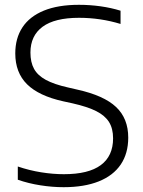

<svg xmlns="http://www.w3.org/2000/svg" viewBox="-20 -769 596 798"><path d="M54 -22V-77Q102.5 -60.5 151.5 -52.8Q200.5 -45 245.5 -45Q348 -45 399 -82.8Q450 -120.5 450 -194Q450 -235 433 -262Q416 -289 379.8 -307.2Q343.5 -325.5 281.5 -339.5L242.5 -348Q141 -370.5 92.2 -419Q43.5 -467.5 43.5 -547Q43.5 -610 73.2 -655.2Q103 -700.5 162.2 -724.8Q221.5 -749 308 -749Q353.5 -749 398 -742.8Q442.5 -736.5 481 -724.5V-669.5Q397 -695 308.5 -695Q207.5 -695 157 -657.8Q106.5 -620.5 106.5 -550.5Q106.5 -510 121.5 -482.8Q136.5 -455.5 170.5 -437Q204.5 -418.5 262.5 -405.5L301.5 -396.5Q412 -372 462.5 -324.2Q513 -276.5 513 -197Q513 -131.5 481.8 -85.2Q450.5 -39 390.2 -15Q330 9 244.5 9Q197.5 9 148 1.2Q98.5 -6.5 54 -22Z"/></svg>

Font: Encode Sans Semi Expanded Light
Style: Regular
Weight: 300
Width: 6
Designer: Multiple Designers
Foundry: Impallari Type
Version: Version 2.000